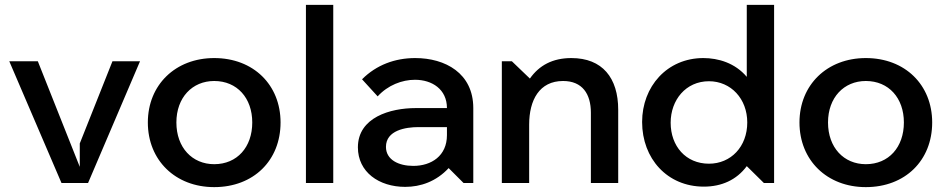

<svg xmlns="http://www.w3.org/2000/svg" viewBox="-20 -750 3883 787"><path d="M232 0H341L554 -499H441L307 -162V-66L135 -499H18Z M858 17C1019 17 1130 -92 1130 -248C1130 -402 1019 -512 858 -512C699 -512 586 -402 586 -248C586 -93 699 17 858 17ZM858 -77C768 -77 703 -145 703 -248C703 -350 768 -418 858 -418C952 -418 1014 -348 1014 -248C1014 -147 952 -77 858 -77Z M1234 0H1346V-730H1234Z M1641 16C1704 16 1768 -6 1819 -61L1880 0H1920V-307C1920 -450 1805 -512 1682 -512C1599 -512 1523 -484 1464 -425L1528 -355C1570 -401 1628 -423 1681 -423C1751 -423 1812 -384 1812 -307H1684C1580 -307 1447 -269 1447 -146C1447 -45 1533 16 1641 16ZM1674 -70C1614 -70 1562 -95 1562 -148C1562 -216 1643 -229 1695 -229H1812V-196C1812 -111 1748 -70 1674 -70Z M2037 0H2149V-239C2149 -340 2191 -418 2288 -418C2367 -418 2402 -365 2402 -288V0H2514V-300C2514 -431 2449 -512 2322 -512C2245 -512 2190 -482 2152 -428L2078 -499H2037Z M2865 15C2937 15 2999 -12 3041 -69L3111 0H3153V-730H3041V-435C2993 -492 2924 -512 2863 -512C2714 -512 2612 -395 2612 -250C2612 -100 2715 15 2865 15ZM2886 -79C2791 -79 2729 -151 2729 -247C2729 -340 2791 -417 2886 -417C2976 -417 3043 -345 3043 -248C3043 -149 2976 -79 2886 -79Z M3529 17C3690 17 3801 -92 3801 -248C3801 -402 3690 -512 3529 -512C3370 -512 3257 -402 3257 -248C3257 -93 3370 17 3529 17ZM3529 -77C3439 -77 3374 -145 3374 -248C3374 -350 3439 -418 3529 -418C3623 -418 3685 -348 3685 -248C3685 -147 3623 -77 3529 -77Z"/></svg>

Font: LaHaus Display SemiBold
Style: Regular
Weight: 600
Designer: We are Make, BastardaType, Dalton Maag Ltd
Foundry: BastardaType, Dalton Maag Ltd
Version: Version 3.100;Glyphs 3.3 (3331)